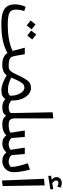

<svg xmlns="http://www.w3.org/2000/svg" viewBox="948 -1882 947 2884"><g transform="rotate(90 1422.0 -439.5)"><path d="M976 -47 956 0Q885 0 844 -18.5Q803 -37 775 -77Q690 -31 590 -8.5Q490 14 337 14Q230 14 166 -8Q102 -30 73.5 -75Q45 -120 45 -192Q45 -230 54.5 -272Q64 -314 82 -351L145 -330Q124 -264 124 -205Q124 -157 144.5 -130.5Q165 -104 212.5 -93Q260 -82 345 -82L346 -80L347 -82Q479 -82 580.5 -102Q682 -122 744 -155L696 -338H794L814 -220Q823 -166 835 -141.5Q847 -117 875.5 -106.5Q904 -96 964 -96ZM439 -435 498 -510 572 -449 513 -375ZM288 -426 346 -500 420 -440 361 -366Z M1610 -47 1590 0Q1549 0 1517.5 -12.5Q1486 -25 1466 -47Q1431 14 1340 14Q1243 14 1110 -66Q1081 -28 1042.5 -14Q1004 0 967 0H956L936 -45L964 -96H981Q1013 -96 1037 -115.5Q1061 -135 1088 -192Q1134 -293 1163 -341Q1192 -389 1223 -410Q1254 -431 1301 -431Q1353 -431 1396 -394.5Q1439 -358 1464 -295Q1489 -232 1489 -154V-139Q1507 -118 1532.5 -107Q1558 -96 1598 -96ZM1297 -332Q1268 -332 1248.5 -318.5Q1229 -305 1206 -264.5Q1183 -224 1145 -135Q1204 -105 1246 -95Q1288 -85 1330 -85Q1385 -85 1416 -114Q1419 -171 1402.5 -221.5Q1386 -272 1357 -302Q1328 -332 1297 -332Z M1862 -45 1842 0Q1805 0 1773 -12Q1741 -24 1717 -58Q1696 -24 1665 -12Q1634 0 1590 0L1570 -45L1598 -96Q1621 -96 1643.5 -103.5Q1666 -111 1678 -127L1666 -756L1758 -767V-187Q1758 -140 1779.5 -118Q1801 -96 1850 -96Z M2565 -171Q2565 -114 2539.5 -75.5Q2514 -37 2477 -18.5Q2440 0 2404 0Q2354 0 2323 -16Q2292 -32 2269 -61Q2242 -31 2208.5 -15.5Q2175 0 2139 0Q2092 0 2063 -15.5Q2034 -31 2012 -61Q1983 -30 1942 -15Q1901 0 1842 0L1822 -46L1850 -96Q1897 -96 1925 -102.5Q1953 -109 1973 -124L1940 -338H2036L2052 -140Q2088 -96 2147 -96Q2166 -96 2188.5 -103Q2211 -110 2230 -124L2197 -338H2293L2309 -140Q2345 -96 2409 -96Q2432 -96 2454 -105Q2476 -114 2488 -131Q2487 -180 2471.5 -246.5Q2456 -313 2432 -383L2528 -415Q2547 -338 2556 -281Q2565 -224 2565 -171Z M2691 5 2665 -626 2764 -636 2774 -5ZM2824 -722 2621 -690 2619 -733 2678 -742Q2640 -778 2640 -811Q2640 -847 2663.5 -870Q2687 -893 2733 -893Q2749 -893 2766.5 -888.5Q2784 -884 2798 -876L2783 -826Q2767 -835 2754.5 -839Q2742 -843 2727 -843Q2707 -843 2698.5 -833Q2690 -823 2690 -809Q2690 -782 2730 -751L2821 -765Z"/></g></svg>

Font: FiraGO
Style: Italic
Weight: 400
Italic angle: -8°
Designer: bBox Type GmbH
Foundry: bBox Type GmbH
Version: Version 1.001